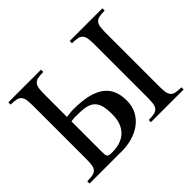

<svg xmlns="http://www.w3.org/2000/svg" viewBox="-142 -884 1107 1107"><g transform="rotate(-45 411.5 -331.0)"><path d="M518.6 -187.5Q518.6 -139.6 499.3 -104.5Q480 -69.3 448.2 -46.1Q416.5 -22.9 375.7 -11.5Q335 0 292 0H27.8V-18.6Q56.6 -18.6 74 -22.5Q91.3 -26.4 100.3 -37.4Q109.4 -48.3 112.1 -67.6Q114.7 -86.9 114.7 -117.7V-544.4Q114.7 -574.7 112.1 -594Q109.4 -613.3 100.3 -624.3Q91.3 -635.3 74 -639.4Q56.6 -643.6 27.8 -643.6V-662.1H294.4V-643.6Q265.6 -643.6 248.5 -639.6Q231.4 -635.7 222.2 -624.8Q212.9 -613.8 210.2 -594.5Q207.5 -575.2 207.5 -544.4V-363.8Q226.6 -365.7 234.6 -366.7Q242.7 -367.7 246.6 -368.2Q250.5 -368.7 253.9 -368.7H266.6Q336.9 -368.7 385 -356.2Q433.1 -343.8 462.6 -320.3Q492.2 -296.9 505.4 -263.4Q518.6 -230 518.6 -187.5ZM528.3 0V-17.6Q557.1 -17.6 574.5 -21.7Q591.8 -25.9 600.8 -36.9Q609.9 -47.9 612.5 -67.1Q615.2 -86.4 615.2 -116.7V-544.4Q615.2 -574.7 612.5 -594Q609.9 -613.3 600.8 -624.3Q591.8 -635.3 574.5 -639.4Q557.1 -643.6 528.3 -643.6V-662.1H794.9V-643.6Q766.1 -643.6 749 -639.6Q731.9 -635.7 722.7 -624.8Q713.4 -613.8 710.7 -594.5Q708 -575.2 708 -544.4V-116.7Q708 -85.9 710.7 -66.7Q713.4 -47.4 722.7 -36.4Q731.9 -25.4 749 -21.5Q766.1 -17.6 794.9 -17.6V0ZM403.3 -190.9Q403.3 -230.5 396.7 -257.1Q390.1 -283.7 374.3 -300Q358.4 -316.4 332.3 -323.2Q306.2 -330.1 266.6 -330.1Q259.3 -330.1 253.9 -330.3Q248.5 -330.6 242.4 -330.6Q236.3 -330.6 228.3 -329.8Q220.2 -329.1 207.5 -327.1V-82.5Q207.5 -66.4 208.5 -56.9Q209.5 -47.4 213.6 -42.5Q217.8 -37.6 225.6 -36.1Q233.4 -34.7 247.1 -34.7Q279.8 -34.7 308.3 -43Q336.9 -51.3 358.2 -70.1Q379.4 -88.9 391.4 -118.7Q403.3 -148.4 403.3 -190.9Z"/></g></svg>

Font: Doulos SIL Cyr
Style: Regular
Weight: 400
Designer: Walt Agee, Victor Gaultney, Peter Martin, Debbi Hosken, Becca Hirsbrunner
Foundry: SIL International
Version: Version 5.000